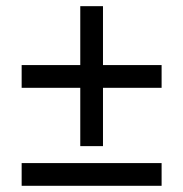

<svg xmlns="http://www.w3.org/2000/svg" viewBox="-20 -599 591 619"><path d="M238.8 -315.9H49.8V-389.2H238.8V-579.1H312V-389.2H501V-315.9H312V-127.9H238.8ZM49.8 0V-73.2H501V0Z"/></svg>

Font: Droid Sans
Style: Regular
Weight: 400
Version: Version 1.00 build 113